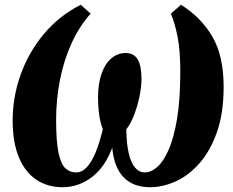

<svg xmlns="http://www.w3.org/2000/svg" viewBox="-20 -773 974 804"><path d="M242.5 11Q179.5 11 132.5 -20.2Q85.5 -51.5 59.2 -114Q33 -176.5 33 -269Q33 -366 66 -459.2Q99 -552.5 162.5 -629.2Q226 -706 318 -753L359.5 -716Q311.5 -662 279.2 -590.8Q247 -519.5 231 -438Q215 -356.5 215 -271.5Q215 -180 225.2 -132.5Q235.5 -85 254 -68Q272.5 -51 298.5 -51Q324 -51 344.5 -73.8Q365 -96.5 381.2 -137Q397.5 -177.5 410.5 -231.5Q399 -262.5 394.8 -296Q390.5 -329.5 390.5 -363.5Q390.5 -423.5 405.5 -465.2Q420.5 -507 446.5 -529Q472.5 -551 506 -551Q540.5 -551 556.5 -524.2Q572.5 -497.5 572.5 -441.5Q572.5 -409.5 564.2 -369.5Q556 -329.5 541.8 -292.2Q527.5 -255 509 -231.5Q509.5 -172.5 518.8 -132.2Q528 -92 545.2 -71.5Q562.5 -51 586.5 -51Q612.5 -51 638.5 -73.8Q664.5 -96.5 686.2 -146Q708 -195.5 721.5 -276Q735 -356.5 735 -473Q735 -560.5 723.8 -618.2Q712.5 -676 695.5 -716L738 -753Q822.5 -700 869.5 -619.2Q916.5 -538.5 916.5 -409Q916.5 -299.5 888.5 -220Q860.5 -140.5 815.2 -89.2Q770 -38 715.8 -13.5Q661.5 11 608.5 11Q538 11 497.8 -30.5Q457.5 -72 450 -154.5Q419 -71.5 363.2 -30.2Q307.5 11 242.5 11Z"/></svg>

Font: Merriweather 28pt Black
Style: Italic
Weight: 900
Italic angle: -7.8°
Version: Version 2.101